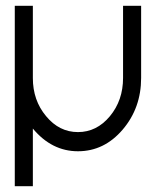

<svg xmlns="http://www.w3.org/2000/svg" viewBox="-20 -520 540 665"><path d="M468.8 -500V-250Q468.8 -146 404.8 -71Q340.8 3.9 250 3.9Q159.2 3.9 93.8 -74.7V125H31.2V-500H93.8V-249.5Q93.8 -172.4 139.6 -117.7Q185.1 -62.5 250 -62.5Q314.9 -62.5 360.6 -117.4Q406.2 -172.4 406.2 -250V-500Z"/></svg>

Font: Juliett
Style: Regular
Weight: 400
Designer: GGBotNet
Foundry: GGBotNet
Version: 0.60